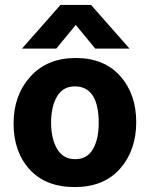

<svg xmlns="http://www.w3.org/2000/svg" viewBox="-20 -750 607 778"><path d="M208 -553H69L225 -730H349L505 -553H366L287 -649ZM380 -251Q380 -400 283 -400Q235 -400 211 -359Q187 -318 187 -253Q187 -188 211.5 -146.5Q236 -105 284.5 -105Q333 -105 356.5 -145.5Q380 -186 380 -251ZM286.5 -515Q402 -515 467 -442Q532 -369 532 -255Q532 -141 466.5 -66.5Q401 8 283 8Q165 8 100 -63.5Q35 -135 35 -249.5Q35 -364 103 -439.5Q171 -515 286.5 -515Z"/></svg>

Font: Hind Vadodara
Style: Bold
Weight: 700
Designer: Hitesh Malaviya
Foundry: Indian Type Foundry
Version: Version 0.702;PS 1.0;hotconv 1.0.81;makeotf.lib2.5.63406